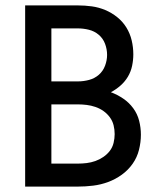

<svg xmlns="http://www.w3.org/2000/svg" viewBox="-20 -690 590 710"><path d="M73 0V-670H268Q294 -670 319.5 -666.5Q345 -663 369 -653Q393 -643 413.5 -626.5Q434 -610 447.5 -588Q461 -566 467 -540.5Q473 -515 473 -489Q473 -468 468.5 -446.5Q464 -425 453 -406.5Q442 -388 425.5 -373.5Q409 -359 390 -349Q414 -340 435.5 -325.5Q457 -311 472.5 -290Q488 -269 494.5 -243.5Q501 -218 501 -192Q501 -164 494 -136Q487 -108 470.5 -84.5Q454 -61 430.5 -44Q407 -27 380 -17Q353 -7 324.5 -3.5Q296 0 268 0ZM170 -389H268Q289 -389 309.5 -394.5Q330 -400 345.5 -413.5Q361 -427 368.5 -447Q376 -467 376 -487Q376 -508 368.5 -528Q361 -548 345 -561.5Q329 -575 308.5 -580Q288 -585 268 -585H170ZM170 -85H268Q284 -85 300.5 -87Q317 -89 332.5 -94.5Q348 -100 362 -109.5Q376 -119 386 -132Q396 -145 400 -161.5Q404 -178 404 -194Q404 -211 400 -227Q396 -243 386 -256.5Q376 -270 362.5 -279.5Q349 -289 333 -294.5Q317 -300 300.5 -302Q284 -304 268 -304H170Z"/></svg>

Font: Lode Dark
Style: Bold
Weight: 700
Monospace: yes
Designer: Belleve Invis
Foundry: Belleve Invis
Version: Version 29.2.0; ttfautohint (v1.8.3)